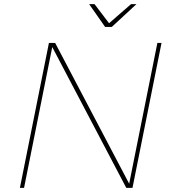

<svg xmlns="http://www.w3.org/2000/svg" viewBox="-20 -906 839 926"><path d="M739 -699H759L619 0H589L232 -679L96 0H76L216 -699H246L603 -20ZM612 -886H638L519 -776H487L410 -886H436L506 -794Z"/></svg>

Font: Gontserrat Thin
Style: Italic
Weight: 250
Italic angle: -11.3°
Designer: Julieta Ulanovsky
Foundry: Julieta Ulanovsky
Version: Version 6.001